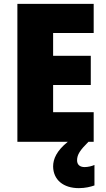

<svg xmlns="http://www.w3.org/2000/svg" viewBox="-20 -734 550 994"><path d="M379 96C379 66 395 43 438 0H465V-153H255V-294H450V-445H255V-563H465V-714H70V0H331C273 47 255 89 255 128C256 197 308 240 388 240C422 240 449 233 469 226V120C456 126 435 131 418 131C394 131 379 119 379 96Z"/></svg>

Font: Noto Sans Thai SemCond Blk
Style: Regular
Weight: 900
Width: 4
Designer: Monotype Design Team
Foundry: Monotype Imaging Inc.
Version: Version 2.002